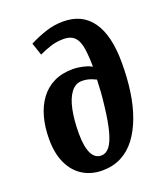

<svg xmlns="http://www.w3.org/2000/svg" viewBox="-143 -870 850 983"><g transform="rotate(-20 282.0 -379.0)"><path d="M130 -719Q173 -741 219.5 -756.5Q266 -772 315 -772Q368 -772 407 -753Q446 -734 473 -696Q500 -658 513.5 -601.5Q527 -545 527 -470Q527 -387 516.5 -314Q506 -241 483.5 -180.5Q461 -120 428 -76.5Q395 -33 349.5 -9.5Q304 14 246 14Q186 14 140 -14.5Q94 -43 68.5 -97.5Q43 -152 43 -229Q43 -295 58 -349.5Q73 -404 102.5 -443.5Q132 -483 176 -504.5Q220 -526 280 -526Q296 -526 315 -523Q334 -520 352 -514.5Q370 -509 381 -502Q381 -524 380 -542.5Q379 -561 377 -580Q373 -621 362 -644Q351 -667 332.5 -677Q314 -687 287 -687Q250 -687 217 -676.5Q184 -666 153 -651ZM267 -60Q292 -60 311 -83.5Q330 -107 344 -158.5Q358 -210 367 -290Q372 -330 374.5 -365Q377 -400 378 -433Q366 -439 354 -443.5Q342 -448 329.5 -450.5Q317 -453 302 -453Q267 -453 243 -421.5Q219 -390 207.5 -334Q196 -278 196 -204Q196 -167 201 -139.5Q206 -112 215 -94.5Q224 -77 237 -68.5Q250 -60 267 -60Z"/></g></svg>

Font: Literata 18pt
Style: Bold Italic
Weight: 700
Italic angle: -2°
Designer: Latin by Veronika Burian and Jose Scaglione. Greek by Irene Vlachou. Cyrillic by Vera Evstafieva
Foundry: TypeTogether
Version: Version 3.103;gftools[0.9.29]